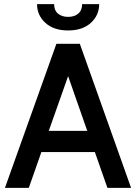

<svg xmlns="http://www.w3.org/2000/svg" viewBox="-20 -913 662 933"><path d="M441 -174H181L120 0H4L254 -700H368L617 0H502ZM404 -277 311 -543 217 -277ZM160 -893H243Q243 -863 261.5 -847Q280 -831 311 -831Q342 -831 360.5 -847Q379 -863 379 -893H462Q462 -839 421.5 -802Q381 -765 311 -765Q241 -765 200.5 -802Q160 -839 160 -893Z"/></svg>

Font: Cabin SemiBold
Style: Regular
Weight: 600
Designer: Pablo Impallari
Foundry: Pablo Impallari. http://www.impallari.com Igino Marini. http://www.ikern.com
Version: Version 2.001